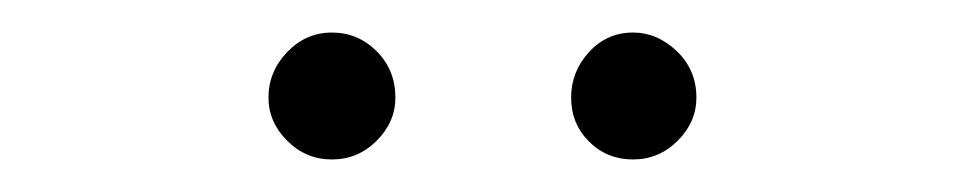

<svg xmlns="http://www.w3.org/2000/svg" viewBox="-20 -674 590 118"><path d="M184 -576Q168 -576 156.5 -587.5Q145 -599 145 -614Q145 -630 156.5 -642Q168 -654 184 -654Q200 -654 211.5 -642.5Q223 -631 223 -614Q223 -599 211.5 -587.5Q200 -576 184 -576ZM369 -576Q353 -576 342 -587Q331 -598 331 -614Q331 -630 342 -642Q353 -654 369 -654Q384 -654 396 -642.5Q408 -631 408 -614Q408 -599 396.5 -587.5Q385 -576 369 -576Z"/></svg>

Font: Inconsolata SemiExpanded Light
Style: Regular
Weight: 300
Width: 6
Monospace: yes
Designer: Raph Levien, Cyreal, Brenton Simpson
Foundry: Raph Levien, Cyreal, Google
Version: Version 3.001; ttfautohint (v1.8.2.53-6de2)